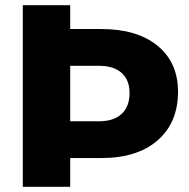

<svg xmlns="http://www.w3.org/2000/svg" viewBox="-20 -721 729 741"><path d="M667 -367Q667 -248 588.5 -179.5Q510 -111 371 -111H251V0H68V-701H251V-609H371Q509 -609 588 -544.5Q667 -480 667 -367ZM480 -362Q480 -412 449.5 -439.5Q419 -467 363 -467H251V-253H363Q419 -253 449.5 -281.5Q480 -310 480 -362Z"/></svg>

Font: Montserrat arm2
Style: Bold
Weight: 700
Designer: Julieta Ulanovsky
Foundry: Julieta Ulanovsky
Version: Version 6.000